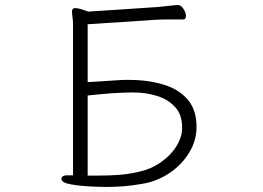

<svg xmlns="http://www.w3.org/2000/svg" viewBox="-20 -730 1040 760"><path d="M269 -604Q269 -620 269 -634.5Q269 -649 267 -661Q266 -669 265.5 -674.5Q265 -680 265 -684Q265 -698 277 -698Q286 -698 298.5 -694.5Q311 -691 320 -687.5Q329 -684 329 -684L601 -702Q624 -704 649.5 -707Q675 -710 684 -710Q697 -710 706.5 -694.5Q716 -679 716 -667Q716 -653 705 -653H663Q648 -653 632 -653Q616 -653 602 -652L327 -634V-405Q348 -406 378.5 -408Q409 -410 438.5 -412Q468 -414 486 -414Q563 -414 624.5 -396Q686 -378 722 -337Q758 -296 758 -228Q758 -173 728 -124.5Q698 -76 648.5 -43.5Q599 -11 541 -2Q501 5 467 7.5Q433 10 398 10Q388 10 378.5 9.5Q369 9 359 9Q300 7 261.5 0Q223 -7 223 -22Q223 -34 241 -36H269ZM372 -35Q408 -35 446 -37.5Q484 -40 526 -49Q577 -60 616.5 -87.5Q656 -115 678.5 -151.5Q701 -188 701 -225Q701 -276 673 -306.5Q645 -337 601 -350.5Q557 -364 507 -364Q485 -364 453 -362.5Q421 -361 387.5 -358Q354 -355 327 -352V-35Z"/></svg>

Font: Moon Stars Kai T HW Light
Style: Regular
Weight: 300
Designer: GuiWonder
Version: Version 1.101